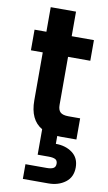

<svg xmlns="http://www.w3.org/2000/svg" viewBox="-103 -741 594 1054"><g transform="rotate(10 194.0 -213.5)"><path d="M249 43Q304 43 341.5 71Q379 99 379 152Q379 206 340.5 235Q302 264 246 264H104V182H223Q247 182 259.5 175Q272 168 272 150Q272 132 259.5 125.5Q247 119 223 119H161V-23Q91 -63 91 -172V-439H25V-554H91V-691H232V-554H356V-439H232V-171Q232 -143 245.5 -130.5Q259 -118 291 -118H356V0H268Q255 0 249 -1Z"/></g></svg>

Font: MSTAGE SemiBold
Style: Regular
Weight: 600
Designer: Ninad Kale (Devanagari), Jonny Pinhorn (Latin)
Foundry: Indian Type Foundry
Version: 4.004